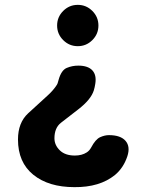

<svg xmlns="http://www.w3.org/2000/svg" viewBox="-20 -581 640 790"><path d="M385 -476Q385 -441 360 -416Q335 -391 300 -391Q265 -391 240 -416Q215 -441 215 -476Q215 -511 240 -536Q265 -561 300 -561Q335 -561 360 -536Q385 -511 385 -476ZM504 62Q488 110 453 139Q390 190 286 189Q180 189 117 138Q54 87 54 -7Q54 -76 95.5 -114.5Q137 -153 177 -189Q200 -210 214 -232Q217 -237 218 -241.5Q219 -246 221 -252Q232 -292 254.5 -301.5Q277 -311 302 -311Q342 -311 360 -291.5Q378 -272 372 -236Q371 -229 369.5 -222.5Q368 -216 366 -209Q354 -171 302 -131Q258 -97 231 -76Q204 -55 204 -12Q204 16 226 37.5Q248 59 288 59Q317 59 337 46Q348 39 355 26Q373 -8 392 -16.5Q411 -25 428 -25Q476 -25 496.5 -1.5Q517 22 504 62Z"/></svg>

Font: Maple Mono ExtraBold
Style: Regular
Weight: 800
Monospace: yes
Designer: subframe7536
Version: Version 7.000